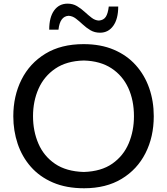

<svg xmlns="http://www.w3.org/2000/svg" viewBox="-20 -1010 906 1042"><path d="M436.5 11.7Q339.8 11.7 267.6 -19.3Q195.3 -50.3 147.5 -104.7Q99.6 -159.2 75.9 -229.7Q52.2 -300.3 52.2 -378.9Q52.2 -489.3 96.7 -577.9Q141.1 -666.5 226.3 -718.5Q311.5 -770.5 433.6 -770.5Q526.9 -770.5 597.9 -740.2Q668.9 -710 717 -656.2Q765.1 -602.5 789.8 -531.7Q814.5 -460.9 814.5 -379.4Q814.5 -267.1 769.5 -178.7Q724.6 -90.3 640.1 -39.3Q555.7 11.7 436.5 11.7ZM434.6 -76.7Q529.3 -79.6 589.6 -121.8Q649.9 -164.1 678.5 -231.9Q707 -299.8 707 -379.4Q707 -465.3 676.3 -532.5Q645.5 -599.6 585 -639.4Q524.4 -679.2 434.6 -681.6Q341.3 -679.2 280.3 -637.7Q219.2 -596.2 189.2 -528.6Q159.2 -460.9 159.2 -379.4Q159.2 -298.3 188.5 -230.5Q217.8 -162.6 278.6 -121.1Q339.4 -79.6 434.6 -76.7ZM522.9 -832.5Q493.7 -832.5 470.9 -845.9Q448.2 -859.4 429 -877.4Q409.7 -895.5 391.4 -909.4Q373 -923.3 352.1 -924.3Q305.2 -921.4 297.4 -849.1H247.1Q247.1 -916.5 273.9 -953.4Q300.8 -990.2 346.7 -990.2Q375.5 -990.2 397.9 -976.8Q420.4 -963.4 439.9 -945.3Q459.5 -927.2 477.8 -913.3Q496.1 -899.4 516.6 -898.4Q542 -900.4 554 -918.5Q565.9 -936.5 570.3 -974.6H621.6Q621.6 -907.2 594.7 -869.9Q567.9 -832.5 522.9 -832.5Z"/></svg>

Font: Pinar Medium
Style: Regular
Weight: 500
Designer: Amin Abedi
Version: Version 3.000